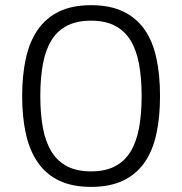

<svg xmlns="http://www.w3.org/2000/svg" viewBox="-20 -710 706 744"><path d="M600.1 -337.9Q600.1 -256.3 585.9 -191.2Q571.8 -126 540 -80.3Q508.3 -34.7 457.3 -10.3Q406.2 14.2 333 14.2Q259.8 14.2 209 -10.3Q158.2 -34.7 126.5 -80.6Q94.7 -126.5 80.3 -191.4Q65.9 -256.3 65.9 -337.9Q65.9 -418.9 80.3 -484.1Q94.7 -549.3 126.5 -595Q158.2 -640.6 209 -665.3Q259.8 -689.9 333 -689.9Q406.2 -689.9 457.3 -665.5Q508.3 -641.1 540 -595.7Q571.8 -550.3 585.9 -485.1Q600.1 -419.9 600.1 -337.9ZM528.8 -337.9Q528.8 -408.2 518.6 -462.6Q508.3 -517.1 485.4 -554.2Q462.4 -591.3 424.8 -610.6Q387.2 -629.9 333 -629.9Q278.3 -629.9 240.7 -610.8Q203.1 -591.8 179.9 -554.7Q156.7 -517.6 146.5 -463.1Q136.2 -408.7 136.2 -337.9Q136.2 -267.6 146.5 -213.4Q156.7 -159.2 179.9 -121.8Q203.1 -84.5 240.7 -65.2Q278.3 -45.9 333 -45.9Q387.2 -45.9 424.8 -65.2Q462.4 -84.5 485.4 -121.6Q508.3 -158.7 518.6 -213.1Q528.8 -267.6 528.8 -337.9Z"/></svg>

Font: Clear Sans Light
Style: Regular
Weight: 300
Foundry: Intel Corporation
Version: Version 1.00